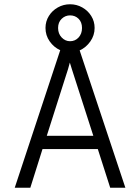

<svg xmlns="http://www.w3.org/2000/svg" viewBox="-20 -879 656 899"><path d="M49 0 262 -644Q232 -657.5 212.5 -685.5Q193 -713.5 193 -748Q193 -779 208.8 -804.2Q224.5 -829.5 250.8 -844.2Q277 -859 308 -859Q339 -859 365.2 -844.2Q391.5 -829.5 407.2 -804.2Q423 -779 423 -748Q423 -713.5 403 -685Q383 -656.5 353 -643L567 0H496L438 -181H179L122 0ZM199 -243H417L327 -522.5Q323.5 -534 316.5 -555.2Q309.5 -576.5 307 -586Q305 -576.5 298.5 -555.2Q292 -534 288 -522.5ZM308 -686Q332 -686 348 -703.5Q364 -721 364 -748Q364 -775 348 -791Q332 -807 308 -807Q285.5 -807 268.8 -791Q252 -775 252 -748Q252 -721 268.8 -703.5Q285.5 -686 308 -686Z"/></svg>

Font: Overpass Mono Light Light
Style: Regular
Weight: 300
Monospace: yes
Version: Version 4.000